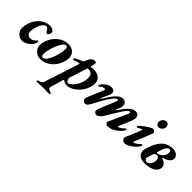

<svg xmlns="http://www.w3.org/2000/svg" viewBox="76 -1586 2811 2811"><g transform="rotate(45 1481.5 -181.0)"><path d="M144.9 14.2Q108.1 14.2 77.5 -4.2Q46.9 -22.7 28.5 -53.5Q10.1 -84.4 10.9 -122Q11.9 -170.3 25.8 -216.2Q39.6 -262.2 64.3 -301.5Q89 -340.8 122.2 -370.3Q155.3 -399.7 195.9 -416.3Q236.5 -432.9 281.7 -432.9Q320.2 -432.9 344.1 -416Q367.9 -399.1 367.9 -373Q367.9 -353.7 354.7 -335.1Q341.5 -316.6 327.2 -316.6Q319.2 -316.6 313.3 -322.8Q307.4 -329 296.7 -347.2Q287.4 -364.7 274.7 -377.5Q262 -390.3 249.1 -390.3Q227.6 -390.3 207.3 -371.1Q187.1 -352 170.3 -320.5Q153.5 -289 143.6 -250.9Q133.7 -212.8 132.9 -174.3Q132.1 -137.2 151.3 -116.6Q170.4 -95.9 203.1 -95.9Q230.1 -95.9 253.7 -108.4Q277.2 -120.9 293.7 -142.2Q298.2 -147.6 303.4 -151Q308.5 -154.4 312.9 -154.4Q322.5 -154.4 322.5 -143Q322.5 -118.6 306.7 -91.2Q291 -63.7 264.5 -39.6Q238.1 -15.6 206.9 -0.7Q175.7 14.2 144.9 14.2Z M517.7 14Q479.8 14 446.5 -4.1Q413.2 -22.1 392.9 -53.8Q372.6 -85.6 372.6 -127.7Q372.6 -173.9 392.3 -226.7Q412.1 -279.6 450 -326.5Q487.9 -373.3 541.7 -403.1Q595.4 -432.9 663.5 -432.9Q729.9 -432.9 770.5 -395.2Q811.1 -357.5 811.1 -290.3Q811.1 -244.4 791.5 -191.8Q771.8 -139.1 733.8 -92.3Q695.8 -45.5 641.5 -15.8Q587.2 14 517.7 14ZM537 -25Q556.9 -25 577.3 -47.3Q597.7 -69.5 616.5 -105.9Q635.3 -142.4 650 -186.3Q664.6 -230.1 673.5 -274Q682.3 -317.9 682.3 -353.5Q682.3 -374.6 674.2 -385.5Q666.1 -396.3 648.3 -396.3Q631.1 -396.3 611.1 -374.4Q591.1 -352.6 571.9 -316.5Q552.7 -280.4 537.1 -236.8Q521.6 -193.2 511.9 -149.4Q502.2 -105.7 502.2 -69Q502.2 -46.6 512.1 -35.8Q521.9 -25 537 -25Z M720.6 285.2Q716.4 285.2 712.9 281.9Q709.5 278.7 710.3 273.7Q711.1 265.7 717.5 261.4Q723.9 257.2 732.1 255.4Q762.9 247.3 777 239Q791 230.8 798.9 206.9L968.9 -312.4Q972.3 -322.3 974.5 -331Q976.7 -339.6 974.8 -344.6Q972.8 -349.5 961.2 -346.7Q941.3 -341.9 926.7 -337Q912 -332.1 889.4 -323.7Q881.4 -320.5 872.8 -321.8Q864.3 -323.1 864.3 -334Q864.3 -344.5 872.5 -351.1Q880.7 -357.7 889.9 -361.6Q905.9 -367.9 926.5 -378.2Q947.1 -388.5 984.6 -403.5Q991.6 -406.3 997.8 -413.9Q1003.9 -421.5 1010 -440.8Q1026.5 -488.6 1052.4 -511.2Q1078.3 -533.9 1109.4 -533.9Q1128 -533.9 1135.3 -522.7Q1142.5 -511.6 1135.6 -486.2L1125.1 -447Q1122.9 -437 1123.7 -430.9Q1124.5 -424.8 1128.5 -425.8Q1141.5 -428.6 1154.4 -430.8Q1167.4 -433 1181.5 -433Q1234.8 -433 1270.7 -415.3Q1306.5 -397.6 1325 -367Q1343.5 -336.5 1343.5 -297.4Q1343.5 -244.5 1320.3 -189.5Q1297 -134.5 1257.1 -88.4Q1217.1 -42.4 1165.7 -14.2Q1114.3 14 1058.5 14Q1041.3 14 1027 7.2Q1012.8 0.4 1004.4 -5.6Q991.3 -15.7 984.6 -13.7Q977.8 -11.6 972.5 7.4L918 196.7Q911.8 216.1 923.3 229Q934.8 242 969.6 251.4Q976.3 252.4 982.7 256.6Q989 260.8 989 271.3Q989 276.5 982.4 279.8Q975.9 283.1 967.3 283.1Q950.7 283.1 926.1 282.2Q901.5 281.3 878.6 280.9Q855.6 280.5 840.9 280.6Q815.9 281.2 782.1 283.2Q748.4 285.2 720.6 285.2ZM1058.7 -24.1Q1077.6 -24.1 1103.7 -45.1Q1129.8 -66.1 1155.5 -102.4Q1181.2 -138.7 1198.3 -184.9Q1215.4 -231.2 1215.4 -281Q1215.4 -334.5 1193.3 -357.4Q1171.3 -380.3 1134.4 -380.5Q1127.9 -380.5 1121.4 -380.1Q1114.8 -379.6 1107.9 -378.5L1021.7 -110.1Q1017.3 -95.4 1017.6 -81.1Q1017.9 -66.8 1022.8 -55Q1028.6 -41.2 1035.2 -32.7Q1041.8 -24.1 1058.7 -24.1Z M1448.6 14.5Q1439.5 14.5 1425.7 7.9Q1411.8 1.3 1401.9 -11.5Q1392.1 -24.2 1392.1 -41.7Q1392.9 -46.7 1394.9 -54.6Q1396.9 -62.6 1400.3 -71.7L1506.2 -325Q1510.4 -335.5 1507.5 -341.7Q1504.5 -347.8 1494.2 -347.8Q1484.1 -347.8 1462.7 -341.6Q1441.2 -335.4 1416.4 -310Q1412.4 -305.2 1404.6 -305.7Q1396.9 -306.2 1396.5 -314.8Q1396.5 -322.5 1403 -334.4Q1409.5 -346.4 1418.9 -358.8Q1428.4 -371.3 1435.6 -377.1Q1460.8 -399.8 1488.9 -416.2Q1517 -432.7 1564.2 -432.9Q1587.2 -432.9 1601.9 -420.2Q1616.6 -407.5 1619.9 -386.4Q1623.1 -365.4 1612.6 -342L1555.6 -210.4Q1552.6 -203.4 1557.9 -202.4Q1563.3 -201.4 1567.1 -208Q1604.3 -269.9 1639.7 -320.8Q1675.1 -371.7 1712.1 -402.3Q1749 -432.9 1790.8 -432.9Q1829.5 -432.9 1847.4 -410Q1865.4 -387.1 1864.3 -352.5Q1863.3 -317.8 1844.9 -283.4L1831 -250.5Q1827.2 -243.5 1834.2 -242.5Q1841.1 -241.5 1845 -248.2Q1875.5 -297.5 1908.2 -339.3Q1940.9 -381.1 1977.3 -407Q2013.6 -432.9 2055.5 -432.9Q2094.1 -432.9 2109.1 -410.6Q2124.1 -388.4 2121.3 -353.8Q2118.4 -319.2 2101.9 -281.8L2033.1 -119.6Q2020.6 -89.4 2036.5 -89.4Q2042.8 -89.4 2053.6 -95.4Q2064.5 -101.5 2076.6 -110.8Q2088.8 -120 2099.3 -128.9Q2109.9 -137.7 2115.5 -142.5Q2120.6 -147.6 2126 -152.5Q2131.5 -157.4 2134.9 -157.4Q2137.9 -157.4 2141.2 -153.7Q2144.6 -150 2144.6 -145.1Q2143.7 -134.7 2139.8 -125Q2135.9 -115.2 2127.4 -105.9Q2083.7 -54.9 2028 -20.5Q1972.2 14 1914.5 14Q1905.7 14 1892.3 7.5Q1878.9 1 1870.3 -10Q1861.7 -21 1867.3 -32.8L2003 -334.3Q2011 -350.2 2005.8 -359.8Q2000.6 -369.4 1992 -369.5Q1978.5 -369.7 1960.5 -351Q1942.5 -332.3 1918.5 -297.8Q1900.3 -269.8 1875 -228.9Q1849.7 -188.1 1821.4 -141.7Q1793.1 -95.3 1764.1 -48.5Q1752.8 -30.4 1736.2 -16Q1719.5 -1.5 1703.8 6.5Q1688.1 14.5 1677.7 14.5Q1668.6 14.5 1657.2 7.2Q1645.8 -0.2 1637.6 -10.7Q1629.3 -21.2 1629.3 -30.5Q1629.3 -36.3 1632.1 -48.2Q1635 -60.1 1640.9 -75.8L1748.6 -337.3Q1756 -353.7 1751.9 -362.2Q1747.9 -370.7 1738.5 -370.9Q1726.6 -371.3 1704.9 -350.7Q1683.2 -330.2 1653.5 -289.2Q1639 -268.6 1622.3 -241Q1605.5 -213.3 1588.3 -181.8Q1571.1 -150.3 1553.2 -117.4Q1535.3 -84.5 1517.9 -53.4Q1500.1 -20.2 1483.6 -2.8Q1467.2 14.5 1448.6 14.5Z M2265.7 14Q2242.1 14 2223.7 -4Q2205.4 -21.9 2205.4 -39.7Q2205.4 -44.5 2206.3 -49.7Q2207.2 -55 2210 -61.4Q2238.7 -124.7 2263.8 -187.2Q2289 -249.6 2312.6 -307.1Q2315 -313.3 2308.4 -313.3Q2301 -313.3 2290.1 -308.6Q2279.3 -304 2267.8 -297Q2256.4 -290.1 2245.2 -283.5Q2232 -276.2 2226.2 -280.3Q2220.3 -284.3 2220.3 -291.8Q2220.3 -299.3 2233.6 -313.7Q2246.8 -328.1 2268.1 -345.4Q2289.4 -362.8 2314.1 -380Q2338.9 -397.1 2362.2 -410.6Q2385.5 -424.1 2401.5 -430.2Q2416.2 -435.9 2431.8 -428.6Q2447.4 -421.4 2456.1 -408.7Q2464.9 -396 2460.5 -384.5L2348.3 -107.8Q2346.8 -103.9 2346.1 -99.6Q2345.4 -95.4 2345.4 -92.7Q2345.4 -89 2347.6 -86.9Q2349.8 -84.8 2352.4 -84.8Q2360.6 -84.8 2379.5 -96.7Q2398.3 -108.5 2419.2 -124.7Q2440.1 -141 2454.2 -155Q2457 -157.9 2458.2 -157.9Q2463.5 -157.9 2467.1 -153.5Q2470.7 -149.1 2470.7 -143.8Q2470.7 -126.2 2449.3 -99.7Q2427.8 -73.1 2395.6 -47Q2363.4 -20.8 2328.5 -3.4Q2293.6 14 2265.7 14ZM2449.2 -504Q2427 -504 2412.2 -521.3Q2397.4 -538.6 2397.4 -560.2Q2397.4 -594.2 2421.4 -620.4Q2445.5 -646.6 2481.5 -646.6Q2505.5 -646.6 2518.6 -627Q2531.7 -607.3 2531.7 -585.6Q2531.7 -554.1 2507.5 -529Q2483.3 -504 2449.2 -504Z M2677.9 14.2Q2595.6 14.2 2557.5 -30.1Q2519.5 -74.4 2538.7 -141.2Q2551.8 -185.4 2563.7 -216.3Q2575.6 -247.2 2590.3 -277.4Q2635.5 -364.7 2695.1 -398.8Q2754.8 -432.9 2829 -432.9Q2854.7 -432.9 2880.5 -423Q2906.3 -413 2924.2 -392.8Q2942.2 -372.6 2942.2 -342.1Q2942.2 -313.8 2923 -291.3Q2903.8 -268.8 2873 -253.4Q2842.2 -237.9 2808.2 -229.1Q2804.2 -228.1 2804.2 -225.2Q2804.2 -222.3 2809.2 -220.3Q2832.7 -216.2 2854.8 -203Q2876.9 -189.8 2891.6 -170Q2906.3 -150.1 2906.3 -125.2Q2906.3 -94.3 2890.3 -68.6Q2874.4 -42.9 2844.2 -24.6Q2814.1 -6.3 2772.1 3.9Q2730 14.2 2677.9 14.2ZM2691.3 -20.8Q2709.5 -20.8 2728.6 -35.8Q2747.7 -50.8 2760.9 -76.8Q2774.1 -102.7 2774.1 -135.3Q2774.1 -167.8 2760.9 -183.2Q2747.6 -198.6 2726.5 -198.6Q2705.7 -198.6 2692.8 -190.6Q2679.8 -182.7 2674.2 -163L2647.7 -78Q2643.3 -63.2 2648 -50.2Q2652.7 -37.3 2664.2 -29.1Q2675.7 -20.8 2691.3 -20.8ZM2706.2 -221.3Q2732.8 -222.4 2760.5 -239Q2788.2 -255.6 2807.2 -284.5Q2826.3 -313.4 2826.3 -349.5Q2826.3 -367.2 2819.8 -380.1Q2813.3 -393 2795 -393Q2779.6 -393 2763.9 -379.9Q2748.2 -366.8 2733.4 -337.9Q2718.6 -309 2705.3 -262L2697.1 -232.1Q2696.1 -227.9 2699.1 -224.5Q2702.1 -221.1 2706.2 -221.3Z"/></g></svg>

Font: EB Garamond
Style: Italic
Weight: 400
Italic angle: -17.2°
Designer: Georg Duffner and Octavio Pardo
Foundry: Georg Duffner
Version: Version 1.001